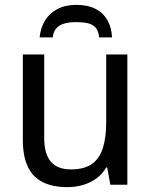

<svg xmlns="http://www.w3.org/2000/svg" viewBox="-20 -760 623 790"><path d="M504 -536V0H434L421 -71H417Q401 -43 375.5 -25Q350 -7 320 1.5Q290 10 257 10Q197 10 156 -10.5Q115 -31 94.5 -74Q74 -117 74 -185V-536H162V-191Q162 -127 189 -95Q216 -63 272 -63Q327 -63 358.5 -85.5Q390 -108 403.5 -151.5Q417 -195 417 -257V-536ZM294 -740Q341 -740 373 -723.5Q405 -707 422 -677Q439 -647 441 -606H388Q385 -634 373 -647Q361 -660 341 -664.5Q321 -669 292 -669Q268 -669 247.5 -664Q227 -659 213.5 -645.5Q200 -632 197 -606H143Q147 -646 165.5 -676Q184 -706 216.5 -723Q249 -740 294 -740Z"/></svg>

Font: Noto Sans Display
Style: Regular
Weight: 400
Designer: Monotype Design Team
Foundry: Monotype Imaging Inc.
Version: Version 2.003